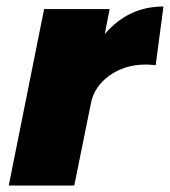

<svg xmlns="http://www.w3.org/2000/svg" viewBox="-20 -572 524 592"><path d="M484 -552 460 -371Q440 -373 430 -373Q365 -373 317.5 -339Q270 -305 260 -252L209 0H7L116 -544H318L303 -467Q376 -552 484 -552Z"/></svg>

Font: TypoPRO Montserrat
Style: Italic
Weight: 800
Italic angle: -11.3°
Designer: Julieta Ulanovsky
Foundry: Julieta Ulanovsky
Version: Version 6.001